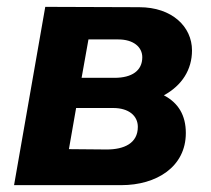

<svg xmlns="http://www.w3.org/2000/svg" viewBox="-20 -540 614 560"><path d="M21 0H334C436 0 522 -53 522 -152C522 -204 500 -240 458 -262C511 -291 540 -337 540 -393C540 -462 482 -519 386 -519L112 -520ZM181 -105 202 -225H310C356 -225 382 -202 382 -170C382 -122 342 -104 291 -104ZM218 -313 238 -425H325C369 -425 395 -403 395 -373C395 -334 365 -313 314 -313Z"/></svg>

Font: Fixel Display
Style: Bold Italic
Weight: 700
Italic angle: -10°
Designer: AlfaBravo + MacPaw
Foundry: Kyrylo Tkachov, Marchela Mozhyna, Serhii Makarenko, Maria Weinstein, Zakhar Kryvoshyya
Version: Version 1.210;Glyphs 3.2 (3217)